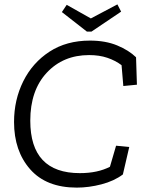

<svg xmlns="http://www.w3.org/2000/svg" viewBox="-20 -845 670 875"><path d="M376 -701 262 -790 284 -823 394 -761 515 -825 532 -792 397 -701ZM540 -50Q500 -20 442.5 -5Q385 10 330 10Q191 10 117.5 -73.5Q44 -157 44 -289Q44 -390 86 -474.5Q128 -559 205.5 -609.5Q283 -660 390 -660Q461 -660 514 -638Q567 -616 600 -584L604 -459L542 -453L534 -548Q506 -569 469.5 -581.5Q433 -594 386 -594Q268 -594 193 -513.5Q118 -433 118 -295Q118 -56 344 -56Q425 -56 481 -85L509 -181L569 -175Z"/></svg>

Font: Zilla Slab
Style: Italic
Weight: 400
Italic angle: -6°
Designer: Typotheque.com
Foundry: Typotheque type foundry
Version: Version 1.1; 2017; ttfautohint (v1.6)